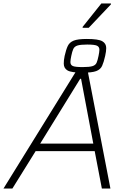

<svg xmlns="http://www.w3.org/2000/svg" viewBox="-39 -1079 746 1099"><path d="M-19 0 407 -688H460L593 0H544L503 -214H165L32 0ZM191 -257H495L425 -628H420ZM436 -663Q370 -663 348 -675.5Q326 -688 326 -715Q326 -724 327 -734.5Q328 -745 331 -759Q339 -795 349 -816Q359 -837 383 -846.5Q407 -856 458 -856Q524 -856 546.5 -843Q569 -830 569 -804Q569 -794 567.5 -783.5Q566 -773 563 -759Q555 -723 545.5 -702Q536 -681 511.5 -672Q487 -663 436 -663ZM434 -695Q473 -695 490.5 -700.5Q508 -706 514 -720Q520 -734 525 -759Q527 -770 528.5 -778.5Q530 -787 530 -794Q530 -811 516 -817.5Q502 -824 460 -824Q422 -824 404.5 -818.5Q387 -813 380.5 -798.5Q374 -784 369 -759Q367 -749 365.5 -740Q364 -731 364 -724Q364 -707 378 -701Q392 -695 434 -695ZM434 -920V-925L541 -1059H596V-1054L469 -920Z"/></svg>

Font: Saira ExtraLight
Style: Italic
Weight: 200
Italic angle: -12°
Designer: Hector Gatti with collaboration of the Omnibus-Type team
Foundry: Omnibus-Type
Version: Version 1.100; ttfautohint (v1.8.3)